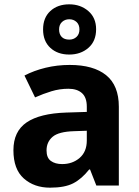

<svg xmlns="http://www.w3.org/2000/svg" viewBox="-20 -857 644 887"><path d="M302 -557Q412 -557 470.5 -509.5Q529 -462 529 -364V0H425L396 -74H392Q357 -30 318 -10Q279 10 211 10Q138 10 90 -32.5Q42 -75 42 -163Q42 -250 103 -291.5Q164 -333 286 -337L381 -340V-364Q381 -407 358.5 -427Q336 -447 296 -447Q256 -447 218 -435.5Q180 -424 142 -407L93 -508Q137 -531 190.5 -544Q244 -557 302 -557ZM323 -251Q251 -249 223 -225Q195 -201 195 -162Q195 -128 215 -113.5Q235 -99 267 -99Q315 -99 348 -127.5Q381 -156 381 -208V-253ZM300 -605Q246 -605 212.5 -636Q179 -667 179 -721Q179 -775 212.5 -806Q246 -837 300 -837Q352 -837 388 -806Q424 -775 424 -722Q424 -667 388.5 -636Q353 -605 300 -605ZM300 -674Q320 -674 333.5 -686.5Q347 -699 347 -721Q347 -743 333.5 -755.5Q320 -768 300 -768Q280 -768 266.5 -755.5Q253 -743 253 -721Q253 -699 265 -686.5Q277 -674 300 -674Z"/></svg>

Font: Noto Sans Myanmar
Style: Bold
Weight: 700
Designer: Monotype Design Team
Foundry: Monotype Imaging Inc.
Version: Version 2.107; ttfautohint (v1.8.4.7-5d5b)